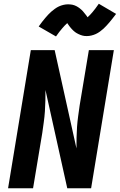

<svg xmlns="http://www.w3.org/2000/svg" viewBox="-20 -1002 640 1022"><path d="M23 0 144 -735H271L387 -212Q387 -240 387.5 -268.5Q388 -297 390 -326Q392 -355 396 -383.5Q400 -412 404 -441L453 -735H586L465 0H338L222 -523Q222 -495 221.5 -466.5Q221 -438 219 -409Q217 -380 213 -351.5Q209 -323 205 -294L156 0ZM278 -808 186 -861Q195 -874 204 -885.5Q213 -897 221 -906.5Q229 -916 237 -924.5Q245 -933 253 -940Q261 -947 272 -955Q283 -963 294 -968Q305 -973 317.5 -976Q330 -979 342 -979Q347 -979 353 -978.5Q359 -978 364.5 -977Q370 -976 375.5 -974Q381 -972 386 -969.5Q391 -967 395.5 -964Q400 -961 404 -958Q408 -955 413 -950.5Q418 -946 421.5 -942Q425 -938 428 -934Q431 -930 434 -926.5Q437 -923 440 -919Q443 -915 446 -910Q454 -917 459.5 -923Q465 -929 472.5 -937.5Q480 -946 488 -957Q496 -968 506 -982L598 -928Q588 -915 579.5 -904Q571 -893 562.5 -883Q554 -873 546 -864.5Q538 -856 530.5 -849Q523 -842 512 -834Q501 -826 490 -821Q479 -816 466.5 -813Q454 -810 442 -810Q436 -810 430.5 -810.5Q425 -811 419.5 -812.5Q414 -814 408.5 -816Q403 -818 398 -820.5Q393 -823 388.5 -825.5Q384 -828 380 -831Q376 -834 371 -838.5Q366 -843 362.5 -847Q359 -851 355.5 -855Q352 -859 349.5 -862.5Q347 -866 343.5 -871Q340 -876 338 -879Q330 -872 324.5 -866Q319 -860 311.5 -851.5Q304 -843 295.5 -832Q287 -821 278 -808Z"/></svg>

Font: Iosevka Curly XBdExObl
Style: Regular
Weight: 800
Width: 7
Italic angle: -9°
Monospace: yes
Designer: Belleve Invis
Foundry: Belleve Invis
Version: Version 11.1.0; ttfautohint (v1.8.3)